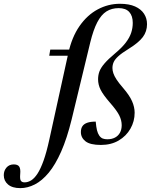

<svg xmlns="http://www.w3.org/2000/svg" viewBox="-199 -756 798 1016"><path d="M61.5 -461 67 -493.5H219L212.5 -461ZM180 -123.5Q155.5 -24 124.8 45.8Q94 115.5 58.8 158Q23.5 200.5 -14.8 220Q-53 239.5 -91.5 239.5Q-134 239.5 -156.5 220.2Q-179 201 -179 171Q-179 147.5 -164.8 130.8Q-150.5 114 -126 114Q-105 114 -97.2 125.8Q-89.5 137.5 -92 164.5Q-94.5 191.5 -88.8 200.2Q-83 209 -69 209Q-51.5 209 -34.2 198.5Q-17 188 -0.5 162.8Q16 137.5 31.8 93.2Q47.5 49 62 -17.5L162 -472.5Q181 -559.5 221.8 -618Q262.5 -676.5 318 -706.2Q373.5 -736 435.5 -736Q484 -736 515.8 -721.8Q547.5 -707.5 563.2 -683.2Q579 -659 579 -628Q579 -589.5 556.8 -559.8Q534.5 -530 481 -497Q446 -475.5 427.5 -458.8Q409 -442 402.5 -427.2Q396 -412.5 396 -396Q396 -383 400.8 -368.5Q405.5 -354 417.5 -335.5Q429.5 -317 452.5 -290.5Q486.5 -251 500 -220Q513.5 -189 513.5 -159.5Q513.5 -114 491.2 -75Q469 -36 429 -12.5Q389 11 335 11Q278 11 253.5 -8.2Q229 -27.5 229 -57Q229 -76 237.2 -88.2Q245.5 -100.5 263 -106.5Q280.5 -112.5 307.5 -112.5Q310 -84 314.2 -66.8Q318.5 -49.5 326.5 -38Q335 -26.5 345.2 -22.8Q355.5 -19 369 -19Q392.5 -19 409.5 -28Q426.5 -37 435.8 -53.8Q445 -70.5 445 -93.5Q445 -119.5 432 -145.5Q419 -171.5 383 -212.5Q347 -254 333.5 -280.8Q320 -307.5 320 -336.5Q320 -358.5 327.2 -378Q334.5 -397.5 354 -420.2Q373.5 -443 410 -473.5Q446.5 -504 466.8 -530.8Q487 -557.5 495.2 -582.8Q503.5 -608 503.5 -635Q503.5 -672 485 -692.5Q466.5 -713 429 -713Q392 -713 364.2 -695.5Q336.5 -678 315.8 -638.2Q295 -598.5 278.5 -531Z"/></svg>

Font: Newsreader 60pt Medium
Style: Italic
Weight: 500
Italic angle: -17°
Designer: Hugues Gentile
Foundry: Production Type
Version: Version 1.003